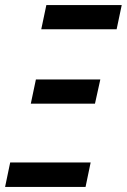

<svg xmlns="http://www.w3.org/2000/svg" viewBox="-31 -734 498 754"><path d="M131 -619 151 -714H447L427 -619ZM90 -327 110 -422H363L342 -327ZM-11 0 9 -96H325L305 0Z"/></svg>

Font: Noto Sans ExtraCondensed SemiBold
Style: Italic
Weight: 600
Width: 2
Italic angle: -12°
Designer: Monotype Design Team
Foundry: Monotype Imaging Inc.
Version: Version 2.013; ttfautohint (v1.8.4.7-5d5b)